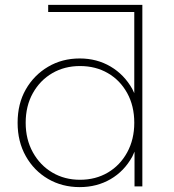

<svg xmlns="http://www.w3.org/2000/svg" viewBox="-20 -762 713 785"><path d="M306 3Q234 3 176.5 -30.5Q119 -64 85.5 -123.5Q52 -183 52 -260Q52 -338 85.5 -396.5Q119 -455 176.5 -489Q234 -523 306 -523Q376 -523 432 -490Q488 -457 521 -398Q525 -390 529 -381V-713H177V-742H562V0H530V-142Q526 -132 521 -122Q488 -62 432 -29.5Q376 3 306 3ZM307 -27Q371 -27 421 -56.5Q471 -86 500 -139Q529 -192 529 -260Q529 -329 500 -381.5Q471 -434 421 -463Q371 -492 307 -492Q244 -492 194 -463Q144 -434 114.5 -381.5Q85 -329 85 -260Q85 -192 114.5 -139Q144 -86 194 -56.5Q244 -27 307 -27Z"/></svg>

Font: Montserrat Thin ExtraLight
Style: Regular
Weight: 250
Version: Version 9.000